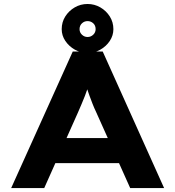

<svg xmlns="http://www.w3.org/2000/svg" viewBox="-20 -964 898 984"><path d="M37.2 0 352.9 -700H506.4L821.1 0H647.3L472.8 -389.4Q462.9 -409.9 454.4 -431.6Q445.9 -453.3 438.2 -474.6Q430.4 -496 423.3 -517.5Q416.3 -539 410.3 -559.4L444.6 -559.8Q437.7 -537.1 430.7 -515.8Q423.6 -494.5 415.5 -473.3Q407.3 -452.1 398.3 -431.2Q389.3 -410.3 379.6 -387.7L206.6 0ZM184.6 -127.8 238.9 -256.5H615.9L652.2 -127.8ZM428.7 -692.4Q393.8 -692.4 363.6 -709.5Q333.5 -726.6 314.8 -754.3Q296.2 -782.1 296.2 -814.6Q296.2 -850.4 314.5 -879.6Q332.9 -908.7 363.1 -926.2Q393.2 -943.6 428.7 -943.6Q464 -943.6 494.2 -926.2Q524.4 -908.7 542.7 -879.6Q561.1 -850.4 561.1 -814.6Q561.1 -782.1 542.7 -754.3Q524.4 -726.6 494.2 -709.5Q464 -692.4 428.7 -692.4ZM428.7 -774.4Q445.7 -774.4 457.9 -786.2Q470.1 -797.9 470.1 -814.6Q470.1 -833.6 457.7 -844.8Q445.3 -855.9 428.7 -855.9Q412.1 -855.9 399.9 -844.3Q387.7 -832.8 387.7 -814.6Q387.7 -797.9 399.9 -786.2Q412.1 -774.4 428.7 -774.4Z"/></svg>

Font: Lexend Giga
Style: Regular
Weight: 400
Designer: Bonnie Shaver-Troup, Thomas Jockin
Foundry: Lexend
Version: Version 1.007